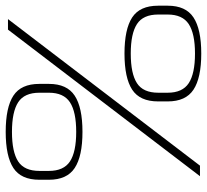

<svg xmlns="http://www.w3.org/2000/svg" viewBox="-46 -676 726 674"><g transform="rotate(-90 317.0 -339.0)"><path d="M35.5 0H72.5L587 -674H550ZM191 -412.5Q277 -412.5 318.2 -439.8Q359.5 -467 359.5 -530V-564Q359.5 -628 318.2 -655Q277 -682 191 -682Q105.5 -682 64.2 -655Q23 -628 23 -564V-530Q23 -467 64.2 -439.8Q105.5 -412.5 191 -412.5ZM191 -434.5Q120.5 -434.5 87.2 -456.5Q54 -478.5 54 -530.5V-563.5Q54 -616.5 87.2 -638.2Q120.5 -660 191 -660Q261.5 -660 295 -638.2Q328.5 -616.5 328.5 -563.5V-530.5Q328.5 -478.5 295 -456.5Q261.5 -434.5 191 -434.5ZM466 4.5Q551.5 4.5 592.8 -22.8Q634 -50 634 -113V-147Q634 -211 592.8 -238Q551.5 -265 466 -265Q380.5 -265 339.2 -238Q298 -211 298 -147V-113Q298 -50 339.2 -22.8Q380.5 4.5 466 4.5ZM466 -17.5Q395.5 -17.5 362 -39.5Q328.5 -61.5 328.5 -113.5V-146.5Q328.5 -199.5 362 -221.2Q395.5 -243 466 -243Q536 -243 569.5 -221.2Q603 -199.5 603 -146.5V-113.5Q603 -61.5 569.5 -39.5Q536 -17.5 466 -17.5Z"/></g></svg>

Font: Anybody SemiExpanded ExtraLight
Style: Regular
Weight: 250
Width: 6
Version: Version 1.113;gftools[0.9.25]